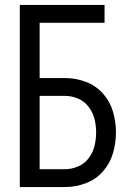

<svg xmlns="http://www.w3.org/2000/svg" viewBox="-20 -755 540 775"><path d="M60 0V-735H402V-663H140V-440H242Q285 -440 325.5 -425Q366 -410 395 -378Q424 -346 436 -304.5Q448 -263 448 -220.5Q448 -178 436 -136.5Q424 -95 395 -62.5Q366 -30 325.5 -15Q285 0 242 0ZM140 -72H242Q269 -72 295 -83Q321 -94 338 -116.5Q355 -139 361.5 -166Q368 -193 368 -220.5Q368 -248 361.5 -274.5Q355 -301 338 -323.5Q321 -346 295 -357Q269 -368 242 -368H140Z"/></svg>

Font: Iosevka SS08
Style: Regular
Weight: 400
Monospace: yes
Designer: Belleve Invis
Foundry: Belleve Invis
Version: 2.1.0; ttfautohint (v1.8.2)